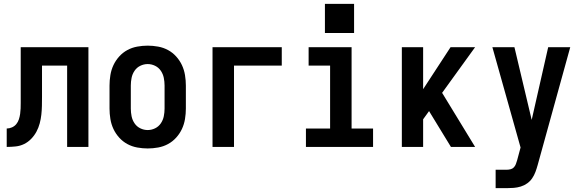

<svg xmlns="http://www.w3.org/2000/svg" viewBox="-20 -766 3040 1001"><path d="M15 0V-96Q29 -96 42.5 -102Q56 -108 65 -119Q74 -130 78.5 -144Q83 -158 85 -172Q87 -186 87.5 -200.5Q88 -215 88 -229Q88 -237 88 -245Q88 -253 88 -261V-520H441V0H330V-424H199V-261Q199 -237 198.5 -214Q198 -191 195.5 -168Q193 -145 187 -122.5Q181 -100 170 -79.5Q159 -59 142.5 -42Q126 -25 105.5 -15Q85 -5 61.5 -2.5Q38 0 15 0Z M750 8Q723 8 695.5 3Q668 -2 644 -15Q620 -28 601.5 -48.5Q583 -69 571.5 -93.5Q560 -118 555.5 -145.5Q551 -173 551 -200V-320Q551 -347 555.5 -374.5Q560 -402 571.5 -426.5Q583 -451 601.5 -471.5Q620 -492 644 -505Q668 -518 695.5 -523Q723 -528 750 -528Q777 -528 804.5 -523Q832 -518 856 -505Q880 -492 898.5 -471.5Q917 -451 928.5 -426.5Q940 -402 944.5 -374.5Q949 -347 949 -320V-200Q949 -173 944.5 -145.5Q940 -118 928.5 -93.5Q917 -69 898.5 -48.5Q880 -28 856 -15Q832 -2 804.5 3Q777 8 750 8ZM750 -88Q770 -88 788.5 -97Q807 -106 818.5 -123Q830 -140 834 -160Q838 -180 838 -200V-320Q838 -340 834 -360Q830 -380 818.5 -397Q807 -414 788.5 -423Q770 -432 750 -432Q730 -432 711.5 -423Q693 -414 681.5 -397Q670 -380 666 -360Q662 -340 662 -320V-200Q662 -180 666 -160Q670 -140 681.5 -123Q693 -106 711.5 -97Q730 -88 750 -88Z M1088 0V-520H1449V-424H1200V0Z M1575 0V-96H1701V-424H1589V-520H1813V-96H1925V0ZM1826 -594H1674V-746H1826Z M2075 0V-520H2186V-301L2329 -520H2457L2285 -282L2457 0H2331L2218 -185L2217 -187L2186 -144V0Z M2564 215V119H2621Q2631 119 2641.5 116.5Q2652 114 2659 106.5Q2666 99 2669.5 89.5Q2673 80 2676 70L2694 3L2547 -520H2662L2752 -141L2838 -520H2953L2783 95Q2778 113 2771.5 130.5Q2765 148 2754.5 163.5Q2744 179 2728.5 190Q2713 201 2695 206.5Q2677 212 2658.5 213.5Q2640 215 2621 215Z"/></svg>

Font: Iosevka SS04
Style: Bold
Weight: 700
Monospace: yes
Designer: Belleve Invis
Foundry: Belleve Invis
Version: Version 19.0.0; ttfautohint (v1.8.4)